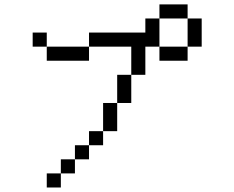

<svg xmlns="http://www.w3.org/2000/svg" viewBox="-20 -832 1040 852"><path d="M812.5 -750H687.5V-812.5H812.5ZM125 -687.5H187.5V-625H125ZM187.5 -62.5H250V0H187.5ZM187.5 -625H375V-562.5H187.5ZM250 -125H312.5V-62.5H250ZM312.5 -187.5H375V-125H312.5ZM375 -250H437.5V-187.5H375ZM375 -687.5H625V-750H687.5V-625H625V-500H562.5V-625H375ZM437.5 -375H500V-250H437.5ZM500 -500H562.5V-375H500ZM687.5 -625H812.5V-562.5H687.5ZM812.5 -750H875V-625H812.5Z"/></svg>

Font: 寒蝉点阵体 16px
Style: Regular
Weight: 400
Designer: Designed by Warren2060
Foundry: ChillType
Version: Version 1.000